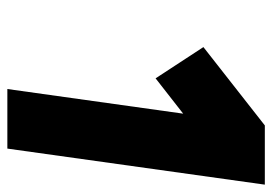

<svg xmlns="http://www.w3.org/2000/svg" viewBox="-129 -611 740 522"><g transform="rotate(90 241.0 -350.0)"><path d="M321 -700 108 -533 193 -403 289 -478 222 0H384L482 -700Z"/></g></svg>

Font: Unageo
Style: Black-Italic
Weight: 900
Designer: Richard Sepsi
Foundry: Richard Sepsi
Version: Version 2.000